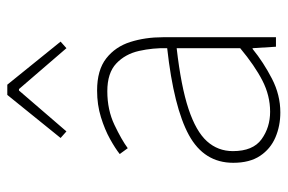

<svg xmlns="http://www.w3.org/2000/svg" viewBox="-151 -625 788 526"><g transform="rotate(-90 243.0 -362.0)"><path d="M198 12Q161 12 129.5 -1.5Q98 -15 79 -43.5Q60 -72 60 -117Q60 -197 136 -238.5Q212 -280 374 -298Q375 -337 366.5 -375Q358 -413 332 -437.5Q306 -462 256 -462Q205 -462 164 -442.5Q123 -423 100 -406L84 -428Q99 -440 125 -454.5Q151 -469 185 -479.5Q219 -490 258 -490Q314 -490 346 -465Q378 -440 391 -399Q404 -358 404 -310V0H378L374 -64H372Q335 -34 290.5 -11Q246 12 198 12ZM200 -16Q244 -16 285 -37Q326 -58 374 -98V-272Q269 -260 207.5 -239.5Q146 -219 119 -189Q92 -159 92 -118Q92 -63 124.5 -39.5Q157 -16 200 -16ZM146 -574 128 -590 246 -736H274L392 -590L374 -574L262 -704H258Z"/></g></svg>

Font: Source Sans Variable
Style: Regular
Weight: 200
Designer: Paul D. Hunt
Foundry: Adobe Systems Incorporated
Version: Version 3.006;hotconv 1.0.111;makeotfexe 2.5.65597